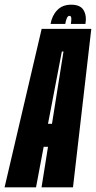

<svg xmlns="http://www.w3.org/2000/svg" viewBox="-64 -798 410 818"><path d="M-44.5 0 113.5 -675H325L247 0H113L140.5 -172.5H122L89.5 0ZM140.5 -270.5H157.5L206.5 -578.5H199.5ZM239.5 -778Q278 -778 292 -754.8Q306 -731.5 300 -696H238Q241 -715.5 239.5 -723Q238 -730.5 231.5 -730.5Q220 -730.5 214 -696H151.5Q157.5 -731.5 179.8 -754.8Q202 -778 239.5 -778Z"/></svg>

Font: Anybody UltraCondensed Regular
Style: Bold Italic
Weight: 700
Width: 1
Italic angle: -10°
Designer: Tyler Finck
Foundry: Etcetera Type Company
Version: Version 1.010; ttfautohint (v1.8.3) -l 8 -r 50 -G 200 -x 14 